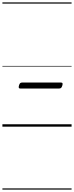

<svg xmlns="http://www.w3.org/2000/svg" viewBox="-20 -1053 615 1596"><path d="M150 -317Q139 -317 136.5 -323Q134 -329 138 -343Q142 -357 148 -362Q154 -367 165 -367H485Q497 -367 499.5 -361Q502 -355 498 -342Q494 -328 488 -322.5Q482 -317 470 -317ZM0 513H575V523H0ZM0 -20H575V0H0ZM0 -505H575V-500H0ZM0 -1033H575V-1023H0Z"/></svg>

Font: Playwrite IN Guides
Style: Regular
Weight: 400
Designer: Veronika Burian, José Scaglione
Foundry: TypeTogether
Version: Version 1.003